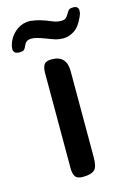

<svg xmlns="http://www.w3.org/2000/svg" viewBox="-128 -739 525 792"><g transform="rotate(-15 134.5 -343.0)"><path d="M189 -68Q189 -23 173.5 -11.5Q158 0 125 0Q101 0 93 -12.5Q85 -25 85 -47V-455Q85 -478 93 -490Q101 -502 125 -502Q189 -502 189 -435ZM68 -606Q52 -606 45 -599.5Q38 -593 35 -585Q32 -577 27 -570.5Q22 -564 8 -564Q-9 -564 -14.5 -570Q-20 -576 -20 -584Q-20 -602 -8.5 -624Q3 -646 25.5 -662Q48 -678 80 -678Q88 -677 103 -674.5Q118 -672 143 -663Q160 -656 174.5 -650.5Q189 -645 205 -645Q219 -645 225 -650Q231 -655 235 -662Q240 -670 245 -678Q250 -686 267 -686Q279 -686 284 -680.5Q289 -675 289 -667Q289 -654 282 -640Q266 -603 243 -588Q220 -573 197 -573Q177 -573 161 -578Q145 -583 128 -590Q104 -599 91 -602.5Q78 -606 68 -606Z"/></g></svg>

Font: Marmelad
Style: Regular
Weight: 400
Designer: Manvel Shmavonyan
Foundry: Cyreal
Version: Version 1.110; ttfautohint (v1.8.4.7-5d5b)